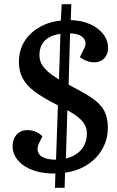

<svg xmlns="http://www.w3.org/2000/svg" viewBox="-20 -813 559 915"><path d="M242 82 244 14Q184 15 138 -1.5Q92 -18 66 -48.5Q40 -79 40 -116Q40 -150 59.5 -171.5Q79 -193 110 -193Q131 -193 150.5 -185Q170 -177 182 -163L166 -131Q155 -108 161 -89.5Q167 -71 189 -61.5Q211 -52 247 -52L256 -311Q186 -346 145.5 -376.5Q105 -407 87.5 -441Q70 -475 70 -517Q70 -572 95.5 -614Q121 -656 166.5 -682.5Q212 -709 270 -715L274 -793H320L317 -717Q369 -716 409 -698Q449 -680 472 -650.5Q495 -621 495 -584Q495 -554 477 -535Q459 -516 429 -516Q410 -516 391 -523.5Q372 -531 361 -541L380 -580Q391 -600 386.5 -616Q382 -632 364.5 -642.5Q347 -653 314 -654L307 -410Q312 -407 317.5 -404Q323 -401 328 -398Q391 -366 427 -339.5Q463 -313 478.5 -281.5Q494 -250 494 -204Q494 -162 479 -126Q464 -90 437.5 -62Q411 -34 373.5 -15Q336 4 290 10L288 82ZM294 -58Q325 -65 347.5 -81.5Q370 -98 382 -122Q394 -146 394 -177Q394 -198 385.5 -215.5Q377 -233 357 -250.5Q337 -268 301 -288ZM261 -434 268 -652Q236 -647 213.5 -634.5Q191 -622 179.5 -600.5Q168 -579 168 -550Q168 -529 177 -510.5Q186 -492 206 -474Q226 -456 261 -434Z"/></svg>

Font: Literata 18pt Medium
Style: Italic
Weight: 500
Italic angle: -2°
Designer: Latin by Veronika Burian and Jose Scaglione. Greek by Irene Vlachou. Cyrillic by Vera Evstafieva
Foundry: TypeTogether
Version: Version 3.103;gftools[0.9.29]